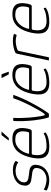

<svg xmlns="http://www.w3.org/2000/svg" viewBox="908 -1581 672 2540"><g transform="rotate(-90 1244.0 -311.0)"><path d="M5 -65Q5 -68 7.5 -68Q10 -68 12 -66Q25 -56 48.5 -48Q72 -40 96 -35.5Q120 -31 137 -31Q170 -31 201.5 -42.5Q233 -54 257 -78.5Q281 -103 289 -142Q297 -179 282.5 -196Q268 -213 240 -218.5Q212 -224 178 -227Q153 -230 128.5 -234.5Q104 -239 86.5 -251.5Q69 -264 61.5 -287Q54 -310 63 -351Q71 -390 100.5 -418.5Q130 -447 173.5 -462Q217 -477 267 -477Q284 -477 307 -473Q330 -469 350.5 -461.5Q371 -454 383 -442Q384 -440 383.5 -439Q383 -438 383 -435L370 -409Q368 -405 361 -409Q352 -418 333.5 -425Q315 -432 295 -436.5Q275 -441 260 -441Q193 -441 152.5 -413.5Q112 -386 104 -351Q97 -314 110.5 -296.5Q124 -279 150.5 -273Q177 -267 207 -264Q233 -262 258.5 -258Q284 -254 303 -242Q322 -230 330.5 -206.5Q339 -183 330 -143Q318 -88 285 -55Q252 -22 210.5 -8.5Q169 5 130 5Q113 5 87.5 1.5Q62 -2 37 -10Q12 -18 -6 -30Q-7 -34 -6 -36Z M430 -237Q441 -285 459 -329Q477 -373 506 -408Q535 -443 576.5 -463Q618 -483 676 -483Q735 -483 766.5 -465Q798 -447 810 -416.5Q822 -386 820.5 -349.5Q819 -313 811 -276Q803 -241 795 -234Q787 -227 776 -227H481Q480 -227 475 -225Q470 -223 468 -214Q457 -160 464 -118.5Q471 -77 499.5 -54Q528 -31 583 -31Q619 -31 663 -38.5Q707 -46 740 -64Q743 -67 748.5 -68.5Q754 -70 756 -64L760 -47Q762 -44 760.5 -42.5Q759 -41 754 -38Q718 -14 670.5 -4.5Q623 5 573 5Q513 5 479 -13.5Q445 -32 431 -65Q417 -98 418 -142Q419 -186 430 -237ZM769 -282Q776 -313 777 -342Q778 -371 768 -394.5Q758 -418 734 -431.5Q710 -445 667 -445Q625 -445 593.5 -429Q562 -413 539.5 -387.5Q517 -362 503 -333Q489 -304 482 -277Q480 -269 481 -265.5Q482 -262 490 -262Q554 -262 617.5 -262Q681 -262 745 -262Q756 -262 761 -265.5Q766 -269 769 -282ZM659 -531Q655 -531 655.5 -533Q656 -535 657 -536L723 -622Q726 -627 733 -627H770Q773 -627 773 -625.5Q773 -624 770 -622L692 -535Q690 -533 688 -532Q686 -531 684 -531Z M969 0Q962 0 960 -6Q946 -47 937.5 -95Q929 -143 923 -190Q914 -270 912 -342Q910 -414 913 -462Q914 -468 916 -470Q918 -472 920 -472H947Q950 -472 952.5 -470.5Q955 -469 955 -464Q951 -428 953 -374Q955 -320 958 -263Q962 -220 966.5 -179.5Q971 -139 976.5 -108.5Q982 -78 987 -64Q992 -51 998 -53.5Q1004 -56 1010 -63Q1026 -82 1054 -130Q1082 -178 1112 -236Q1145 -299 1172 -361.5Q1199 -424 1212 -465Q1214 -472 1222 -472H1253Q1259 -472 1257 -465Q1241 -417 1210.5 -349Q1180 -281 1142 -212Q1112 -155 1080.5 -103.5Q1049 -52 1016 -6Q1011 0 1006 0Z M1276 -237Q1287 -285 1305 -329Q1323 -373 1352 -408Q1381 -443 1422.5 -463Q1464 -483 1522 -483Q1581 -483 1612.5 -465Q1644 -447 1656 -416.5Q1668 -386 1666.5 -349.5Q1665 -313 1657 -276Q1649 -241 1641 -234Q1633 -227 1622 -227H1327Q1326 -227 1321 -225Q1316 -223 1314 -214Q1303 -160 1310 -118.5Q1317 -77 1345.5 -54Q1374 -31 1429 -31Q1465 -31 1509 -38.5Q1553 -46 1586 -64Q1589 -67 1594.5 -68.5Q1600 -70 1602 -64L1606 -47Q1608 -44 1606.5 -42.5Q1605 -41 1600 -38Q1564 -14 1516.5 -4.5Q1469 5 1419 5Q1359 5 1325 -13.5Q1291 -32 1277 -65Q1263 -98 1264 -142Q1265 -186 1276 -237ZM1615 -282Q1622 -313 1623 -342Q1624 -371 1614 -394.5Q1604 -418 1580 -431.5Q1556 -445 1513 -445Q1471 -445 1439.5 -429Q1408 -413 1385.5 -387.5Q1363 -362 1349 -333Q1335 -304 1328 -277Q1326 -269 1327 -265.5Q1328 -262 1336 -262Q1400 -262 1463.5 -262Q1527 -262 1591 -262Q1602 -262 1607 -265.5Q1612 -269 1615 -282ZM1535 -531Q1531 -531 1528 -535L1483 -622Q1482 -624 1483 -625.5Q1484 -627 1486 -627H1524Q1527 -627 1529.5 -626Q1532 -625 1533 -622L1564 -537Q1566 -531 1561 -531Z M1971 -477Q2025 -477 2060 -464Q2063 -463 2065 -461.5Q2067 -460 2065 -456L2054 -431Q2053 -428 2050.5 -427Q2048 -426 2045 -428Q2029 -433 2008.5 -436Q1988 -439 1966 -439Q1950 -439 1928.5 -435.5Q1907 -432 1889 -427.5Q1871 -423 1862 -419Q1856 -416 1849 -412Q1842 -408 1839 -394L1757 -6Q1756 -2 1754.5 -1Q1753 0 1750 0H1719Q1716 0 1715 -1Q1714 -2 1715 -5L1803 -419Q1806 -433 1811 -438Q1816 -443 1824 -447Q1856 -461 1897 -469Q1938 -477 1971 -477Z M2082 -237Q2093 -285 2111 -329Q2129 -373 2158 -408Q2187 -443 2228.5 -463Q2270 -483 2328 -483Q2387 -483 2418.5 -465Q2450 -447 2462 -416.5Q2474 -386 2472.5 -349.5Q2471 -313 2463 -276Q2455 -241 2447 -234Q2439 -227 2428 -227H2133Q2132 -227 2127 -225Q2122 -223 2120 -214Q2109 -160 2116 -118.5Q2123 -77 2151.5 -54Q2180 -31 2235 -31Q2271 -31 2315 -38.5Q2359 -46 2392 -64Q2395 -67 2400.5 -68.5Q2406 -70 2408 -64L2412 -47Q2414 -44 2412.5 -42.5Q2411 -41 2406 -38Q2370 -14 2322.5 -4.5Q2275 5 2225 5Q2165 5 2131 -13.5Q2097 -32 2083 -65Q2069 -98 2070 -142Q2071 -186 2082 -237ZM2421 -282Q2428 -313 2429 -342Q2430 -371 2420 -394.5Q2410 -418 2386 -431.5Q2362 -445 2319 -445Q2277 -445 2245.5 -429Q2214 -413 2191.5 -387.5Q2169 -362 2155 -333Q2141 -304 2134 -277Q2132 -269 2133 -265.5Q2134 -262 2142 -262Q2206 -262 2269.5 -262Q2333 -262 2397 -262Q2408 -262 2413 -265.5Q2418 -269 2421 -282Z"/></g></svg>

Font: Glory Thin ExtraLight
Style: Italic
Weight: 250
Italic angle: -12°
Version: Version 1.011